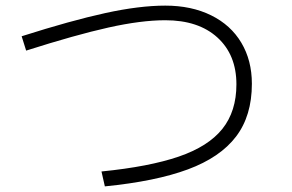

<svg xmlns="http://www.w3.org/2000/svg" viewBox="-20 -689 1040 683"><path d="M57 -560Q233 -616 354.5 -642.5Q476 -669 568 -669Q661 -669 731 -634.5Q801 -600 838.5 -537Q876 -474 876 -391Q876 -277 819.5 -203Q763 -129 648.5 -86.5Q534 -44 353 -26L341 -79Q511 -96 616 -132Q721 -168 771 -230.5Q821 -293 821 -389Q821 -494 753.5 -555.5Q686 -617 568 -617Q482 -617 365.5 -591Q249 -565 73 -509Z"/></svg>

Font: IBM Plex Sans JP Light
Style: Regular
Weight: 300
Designer: Mike Abbink; Paul van der Laan; Pieter van Rosmalen; Wujin Sim; Yejin Wi; Jinhee Kim; Boomi Park; Yona Kim; Kichan Ma
Foundry: Sandoll Inc.
Version: Version 1.002